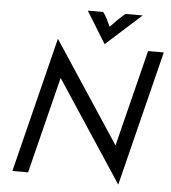

<svg xmlns="http://www.w3.org/2000/svg" viewBox="-56 -843 815 914"><g transform="rotate(5 352.0 -386.0)"><path d="M543.1 20.8 225.7 -461.1 110.4 0H35.4L196.5 -645.8L513.9 -163.9L629.2 -625H704.2ZM420.1 -639.6 326.4 -791.7H400Q411.1 -777.1 419.1 -761.5Q427.1 -745.8 436.8 -724.3Q456.9 -745.8 472.9 -761.5Q488.9 -777.1 506.9 -791.7H588.9Z"/></g></svg>

Font: Afacad
Style: Italic
Weight: 400
Italic angle: -14°
Designer: Kristian Moeller
Foundry: Dicotype
Version: Version 1.000